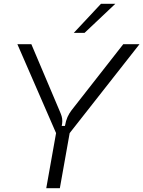

<svg xmlns="http://www.w3.org/2000/svg" viewBox="-20 -997 759 1017"><path d="M225 0 277 -292 72 -763H146L296 -409Q303 -393 306.5 -381.5Q310 -370 310 -355Q310 -344 307 -330H324Q329 -358 337.5 -377Q346 -396 359 -413L633 -763H719L349 -292L297 0ZM428 -823H371L515 -977H591Z"/></svg>

Font: Open Sauce Sans Light Italic
Style: Regular
Weight: 300
Italic angle: -10°
Designer: Alfredo Marco Pradil
Foundry: Creative Sauce Fz LLC
Version: Version 1.477